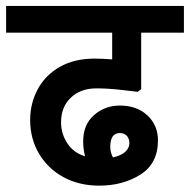

<svg xmlns="http://www.w3.org/2000/svg" viewBox="-50 -602 622 629"><path d="M150 -201.2Q150 -163.8 170.6 -132.5Q191.2 -101.2 228.8 -90Q222.5 -112.5 222.5 -138.8Q222.5 -193.8 258.1 -225Q293.8 -256.2 342.5 -256.2Q398.8 -256.2 433.1 -223.8Q467.5 -191.2 467.5 -142.5Q467.5 -66.2 410 -30Q352.5 6.2 275 6.2Q210 6.2 158.8 -21.2Q107.5 -48.8 78.1 -98.1Q48.8 -147.5 48.8 -208.8Q48.8 -263.8 73.8 -310Q98.8 -356.2 146.2 -383.1Q193.8 -410 260 -410Q285 -410 317.5 -407.5V-495H-30V-582.5H552.5V-495H412.5V-310L401.2 -301.2Q390 -302.5 346.9 -307.5Q303.8 -312.5 266.2 -312.5Q213.8 -312.5 181.9 -281.9Q150 -251.2 150 -201.2ZM311.2 -120Q311.2 -103.8 320 -86.2Q347.5 -92.5 360.6 -105Q373.8 -117.5 373.8 -132.5Q373.8 -148.8 365 -157.5Q356.2 -166.2 342.5 -166.2Q311.2 -166.2 311.2 -120Z"/></svg>

Font: Cambay
Style: Bold
Weight: 700
Designer: Pooja Saxena
Foundry: Pooja Saxena
Version: Version 1.096;PS 001.096;hotconv 1.0.70;makeotf.lib2.5.58329